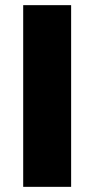

<svg xmlns="http://www.w3.org/2000/svg" viewBox="-20 -725 365 745"><path d="M70 0V-705H256V0Z"/></svg>

Font: Nunito Sans 9pt Black
Style: Regular
Weight: 900
Version: Version 3.101;gftools[0.9.27]